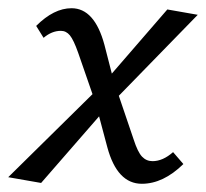

<svg xmlns="http://www.w3.org/2000/svg" viewBox="-32 -441 501 467"><path d="M389 -71 414 -42Q365 6 313 6Q253 6 229 -83L209 -158L68 4L-12 -10L193 -212L158 -313Q147 -344 138 -355Q129 -366 116 -366Q94 -366 74 -349L56 -378Q99 -421 142 -421Q198 -421 222 -332L240 -262L375 -418L449 -405L257 -208L293 -102Q303 -71 313.5 -60Q324 -49 339 -49Q364 -49 389 -71Z"/></svg>

Font: Ysabeau Medium
Style: Italic
Weight: 500
Italic angle: -12°
Designer: Christian Thalmann (Catharsis Fonts)
Version: Version 0.003